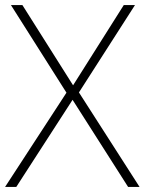

<svg xmlns="http://www.w3.org/2000/svg" viewBox="-22 -734 568 754"><path d="M526 0 288 -371 508 -714H464L265 -399L66 -714H21L239 -370L-2 0H42L263 -342L481 0Z"/></svg>

Font: Noto Sans Cherokee ExtraLight
Style: Regular
Weight: 200
Designer: Monotype Design Team
Foundry: Monotype Imaging Inc.
Version: Version 2.001